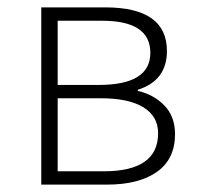

<svg xmlns="http://www.w3.org/2000/svg" viewBox="-20 -500 536 520"><path d="M136.2 -36.1H261.2Q408.2 -36.1 408.2 -139.2Q408.2 -185.1 368.2 -209.5Q328.1 -233.9 252.9 -233.9H136.2ZM136.2 -270H248Q387.2 -270 387.2 -356.9Q387.2 -443.8 256.8 -443.8H136.2ZM91.8 0V-480H265.1Q432.1 -480 432.1 -361.8Q432.1 -281.7 353 -256.8V-253.9Q396 -244.1 424.8 -214.8Q453.6 -185.5 454.1 -137.2Q454.1 -69.3 405.3 -34.7Q356.4 0 270 0Z"/></svg>

Font: SourceSansPro-Light
Style: Regular
Weight: 300
Designer: Paul D. Hunt
Foundry: Adobe Systems Incorporated
Version: Version 2.020;PS 2.0;hotconv 1.0.86;makeotf.lib2.5.63406